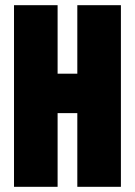

<svg xmlns="http://www.w3.org/2000/svg" viewBox="-20 -720 520 740"><path d="M34 0V-700H202V-436H278V-700H446V0H278V-284H202V0Z"/></svg>

Font: Tektur Condensed
Style: Bold
Weight: 700
Width: 3
Designer: Adam Jagosz
Foundry: Adam Jagosz
Version: Version 1.005;gftools[0.9.30]